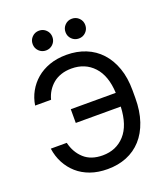

<svg xmlns="http://www.w3.org/2000/svg" viewBox="-160 -1010 990 1131"><g transform="rotate(-20 335.0 -444.5)"><path d="M320 8Q260 8 212.5 -9Q165 -26 130.5 -56.5Q96 -87 74 -128.5Q52 -170 45 -220H145Q160 -157 203.5 -117.5Q247 -78 320 -78Q405 -78 458.5 -137Q512 -196 517 -312H235V-398H517Q512 -507 458.5 -564.5Q405 -622 320 -622Q284 -622 254.5 -612Q225 -602 203.5 -584Q182 -566 167 -542Q152 -518 145 -490H45Q52 -536 74 -575.5Q96 -615 130.5 -644.5Q165 -674 212.5 -691Q260 -708 320 -708Q385 -708 439.5 -686Q494 -664 533 -621.5Q572 -579 593.5 -518Q615 -457 615 -379V-331Q615 -249 593.5 -185.5Q572 -122 533 -79Q494 -36 440 -14Q386 8 320 8ZM217 -773Q191 -773 173 -791Q155 -809 155 -835Q155 -861 173 -879Q191 -897 217 -897Q243 -897 261 -879Q279 -861 279 -835Q279 -809 261 -791Q243 -773 217 -773ZM423 -773Q397 -773 379 -791Q361 -809 361 -835Q361 -861 379 -879Q397 -897 423 -897Q449 -897 467 -879Q485 -861 485 -835Q485 -809 467 -791Q449 -773 423 -773Z"/></g></svg>

Font: PT Root UI Medium
Style: Regular
Weight: 500
Designer: Vitaly Kuzmin
Foundry: ParaType Ltd.
Version: Version 2.001G